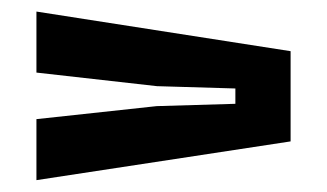

<svg xmlns="http://www.w3.org/2000/svg" viewBox="-20 -534 566 332"><path d="M43 -222.5V-328L251 -350.5L387 -354.5V-381L251.5 -385L43 -408.5V-514L482.5 -445.5V-289.5Z"/></svg>

Font: Big Shoulders Display Thin ExtraBold
Style: Regular
Weight: 800
Version: Version 2.002